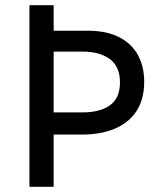

<svg xmlns="http://www.w3.org/2000/svg" viewBox="-20 -717 602 737"><path d="M186 0H93V-697H186V-599H318Q389.5 -599 437.5 -574.2Q485.5 -549.5 509.5 -505.5Q533.5 -461.5 533.5 -403.5Q533.5 -334.5 503.2 -289.5Q473 -244.5 419.5 -222.5Q366 -200.5 296 -200.5H186ZM296 -285.5Q364 -285.5 402.2 -313Q440.5 -340.5 440.5 -400.5Q440.5 -462 401.2 -490.5Q362 -519 296 -519H186V-285.5Z"/></svg>

Font: Acari Sans Neue SemiBold
Style: Regular
Weight: 600
Designer: Alfredo Marco Pradil (font), Cristiano Sobral (main changes)
Foundry: Hanken Design Co. (font), Cristiano Sobral (main changes)
Version: Version 2.459;March 19, 2022;FontCreator 14.0.0.2808 64-bit;